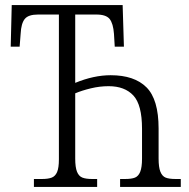

<svg xmlns="http://www.w3.org/2000/svg" viewBox="-20 -733 742 753"><path d="M113 -31H144Q169 -31 183 -36.5Q197 -42 204 -58.5Q211 -75 211 -108V-676H129Q91 -676 77 -658.5Q63 -641 61 -601L57 -550H22L26 -713H461L466 -550H430L427 -600Q424 -641 410 -658.5Q396 -676 358 -676H275V-408Q348 -438 414 -438Q507 -438 554.5 -390.5Q602 -343 602 -229V-111Q602 -77 609 -59.5Q616 -42 629.5 -36.5Q643 -31 669 -31H689V0H451V-31H470Q496 -31 509.5 -36.5Q523 -42 530 -59.5Q537 -77 537 -111V-228Q537 -322 503 -358.5Q469 -395 406 -395Q371 -395 336 -386.5Q301 -378 275 -367V-111Q275 -77 282 -59.5Q289 -42 303 -36.5Q317 -31 342 -31H361V0H113Z"/></svg>

Font: Noto Serif NarrowLight
Style: Regular
Weight: 300
Width: 4
Designer: Monotype Design Team
Foundry: Monotype Imaging Inc.
Version: Version 1.001